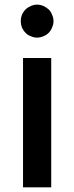

<svg xmlns="http://www.w3.org/2000/svg" viewBox="-20 -798 316 818"><path d="M78.1 -550.8Q118.2 -550.8 198.2 -550.8Q198.2 -391.6 198.2 -73.2Q198.2 -48.8 198.2 0Q158.2 0 78.1 0Q78.1 -91.8 78.1 -276.4Q78.1 -367.2 78.1 -550.8ZM187.5 -658.2Q177.7 -648.4 165 -643.6Q151.4 -637.7 137.7 -637.7Q125 -637.7 111.3 -643.6Q97.7 -648.4 88.9 -658.2Q79.1 -668 73.2 -681.6Q68.4 -694.3 68.4 -708Q68.4 -721.7 73.2 -734.4Q79.1 -748 88.9 -757.8Q97.7 -766.6 111.3 -772.5Q125 -778.3 137.7 -778.3Q151.4 -778.3 165 -772.5Q177.7 -766.6 187.5 -757.8Q197.3 -748 202.1 -734.4Q208 -721.7 208 -708Q208 -694.3 202.1 -681.6Q197.3 -668 187.5 -658.2Z"/></svg>

Font: Seiden_Sans_Regular
Style: Regular
Weight: 400
Designer: Kevin Beronilla
Version: Version 1.0